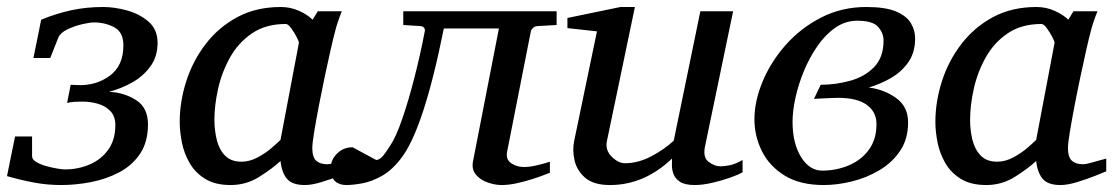

<svg xmlns="http://www.w3.org/2000/svg" viewBox="-36 -514 3169 546"><path d="M138.2 12.2Q98.1 12.2 60.3 5.1Q22.5 -2 -16.1 -13.2L6.8 -126H55.2V-69.8Q55.2 -60.5 66.9 -53.5Q78.6 -46.4 95.2 -41.7Q111.8 -37.1 126.7 -34.7Q141.6 -32.2 147.9 -32.2Q186.5 -32.2 219.2 -46.4Q252 -60.5 272 -88.6Q292 -116.7 292 -158.2Q292 -183.6 277.8 -198.2Q263.7 -212.9 242.2 -219Q220.7 -225.1 198.2 -225.1Q186 -225.1 175 -224.4Q164.1 -223.6 154.8 -221.2L165 -272.9L185.1 -272Q237.3 -270 276.1 -298.6Q314.9 -327.1 314.9 -384.8Q314.9 -422.4 289.1 -436.3Q263.2 -450.2 231 -450.2Q219.2 -450.2 197.3 -445.1Q175.3 -439.9 155.5 -430.4Q135.7 -420.9 129.9 -407.2L106.9 -349.1H59.1L81.1 -458Q125.5 -476.1 167.7 -485.1Q210 -494.1 257.8 -494.1Q289.1 -494.1 325 -484.4Q360.8 -474.6 386.5 -452.4Q412.1 -430.2 412.1 -392.1Q412.1 -353 391.6 -325Q371.1 -296.9 339.6 -279.3Q308.1 -261.7 273.9 -252.9Q316.9 -251 350.8 -229.5Q384.8 -208 384.8 -160.2Q384.8 -109.9 362.1 -76.4Q339.4 -43 302.5 -23.7Q265.6 -4.4 222.4 3.9Q179.2 12.2 138.2 12.2Z M619.6 12.2Q575.7 12.2 547.4 -5.4Q519 -22.9 503.2 -50.5Q487.3 -78.1 481.2 -109.1Q475.1 -140.1 475.1 -167Q475.1 -225.1 493.7 -283Q512.2 -340.8 548.8 -388.7Q585.4 -436.5 638.9 -465.3Q692.4 -494.1 762.7 -494.1Q790.5 -494.1 814.9 -482.9Q839.4 -471.7 853 -458L867.7 -481.9H936Q931.2 -470.7 924.8 -451.7Q918.5 -432.6 917 -424.8Q912.6 -409.2 904.8 -375Q897 -340.8 887.9 -298.1Q878.9 -255.4 870.8 -213.4Q862.8 -171.4 857.4 -138.7Q852.1 -106 852.1 -92.8Q852.1 -66.9 863.3 -56.9Q874.5 -46.9 895 -46.9Q901.9 -46.9 915.5 -50.5Q929.2 -54.2 942.6 -58.1Q956.1 -62 960.9 -63V-26.9Q953.1 -23.4 929.2 -13.9Q905.3 -4.4 877.9 3.9Q850.6 12.2 831.1 12.2Q794.9 12.2 780 -5.6Q765.1 -23.4 761.7 -56.2Q739.3 -35.2 701.9 -11.5Q664.6 12.2 619.6 12.2ZM650.9 -54.2Q674.3 -54.2 697.3 -66.7Q720.2 -79.1 737.5 -94.2Q754.9 -109.4 761.7 -116.2L814 -392.1Q814.5 -395.5 807.6 -408.7Q800.8 -421.9 792 -433.8Q783.2 -445.8 776.9 -445.8Q719.7 -445.8 680.7 -419.2Q641.6 -392.6 618.2 -350.6Q594.7 -308.6 584.2 -261.5Q573.7 -214.4 573.7 -172.9Q573.7 -145 580.1 -117.7Q586.4 -90.3 603.3 -72.3Q620.1 -54.2 650.9 -54.2Z M948.7 12.2Q928.7 12.2 916.7 1.2Q904.8 -9.8 904.8 -38.1Q904.8 -59.6 922.6 -77.4Q940.4 -95.2 966.8 -95.2L1033.7 -59.1Q1044.4 -59.1 1055.4 -73.5Q1066.4 -87.9 1073.7 -100.1Q1089.8 -123.5 1107.9 -176Q1126 -228.5 1142.8 -294.4Q1159.7 -360.4 1171.9 -424.8Q1173.3 -429.7 1170.2 -434.6Q1167 -439.5 1158.7 -439.9L1110.8 -442.9V-481.9H1546.9V-442.9L1493.7 -439.9Q1484.9 -439.5 1479.7 -434.6Q1474.6 -429.7 1473.6 -424.8L1405.8 -81.1Q1402.3 -60.1 1418 -49.6Q1433.6 -39.1 1454.1 -39.1Q1469.7 -39.1 1486.8 -43Q1503.9 -46.9 1515.9 -50.5Q1527.8 -54.2 1527.8 -54.2V-22.9Q1527.8 -22.9 1514.4 -17.6Q1501 -12.2 1480 -5.4Q1459 1.5 1435.1 6.8Q1411.1 12.2 1390.6 12.2Q1372.1 12.2 1351.3 5.1Q1330.6 -2 1317.6 -17.1Q1304.7 -32.2 1309.1 -55.2L1382.8 -433.1H1226.1Q1168.5 -145 1104 -63Q1078.6 -29.8 1049.8 -13.7Q1021 2.4 994.4 7.3Q967.8 12.2 948.7 12.2Z M2075.7 -23.9Q2063.5 -17.1 2039.3 -8.5Q2015.1 0 1988.3 6.1Q1961.4 12.2 1939.9 12.2Q1911.6 12.2 1897.7 2.9Q1883.8 -6.3 1879.2 -19.3Q1874.5 -32.2 1874.8 -44.7Q1875 -57.1 1875 -63Q1795.9 12.2 1698.7 12.2Q1652.3 12.2 1628.4 -8.3Q1604.5 -28.8 1597.9 -57.9Q1591.3 -86.9 1596.7 -112.8L1661.6 -424.8L1577.6 -434.1V-462.9L1728.5 -494.1H1769.5L1689.9 -112.8Q1684.6 -87.4 1703.4 -68.6Q1722.2 -49.8 1741.7 -49.8Q1777.8 -49.8 1814.7 -68.8Q1851.6 -87.9 1879.9 -113.8L1955.6 -481.9H2048.8L1968.8 -97.2Q1962.4 -66.4 1979.2 -53.7Q1996.1 -41 2012.7 -41Q2022.5 -41 2038.6 -43.9Q2054.7 -46.9 2075.7 -59.1Z M2566.4 -404.8Q2566.4 -364.7 2547.1 -337.2Q2527.8 -309.6 2497.8 -292.2Q2467.8 -274.9 2434.6 -265.1Q2478 -259.8 2512.2 -235.4Q2546.4 -210.9 2546.4 -166Q2546.4 -118.7 2523.7 -85Q2501 -51.3 2464.6 -29.8Q2428.2 -8.3 2386.5 2Q2344.7 12.2 2306.6 12.2Q2238.8 12.2 2195.1 -14.9Q2151.4 -42 2130.4 -84.7Q2109.4 -127.4 2109.4 -174.8Q2109.4 -226.1 2132.6 -282Q2155.8 -337.9 2198.2 -386Q2240.7 -434.1 2299.1 -464.1Q2357.4 -494.1 2427.7 -494.1Q2482.4 -494.1 2512.5 -481.2Q2542.5 -468.3 2554.4 -448Q2566.4 -427.7 2566.4 -404.8ZM2476.6 -398.9Q2476.6 -419.9 2461.2 -437.5Q2445.8 -455.1 2401.9 -455.1Q2368.2 -455.1 2339.6 -435.3Q2311 -415.5 2288.6 -383.1Q2266.1 -350.6 2250.2 -312.3Q2234.4 -273.9 2226.1 -236.1Q2217.8 -198.2 2217.8 -168Q2217.8 -106.4 2241.9 -67.6Q2266.1 -28.8 2301.8 -28.8Q2342.3 -28.8 2377.7 -43.7Q2413.1 -58.6 2434.8 -88.1Q2456.5 -117.7 2456.5 -161.1Q2456.5 -195.8 2429 -215.8Q2401.4 -235.8 2347.7 -235.8Q2340.8 -235.8 2324 -235.1Q2307.1 -234.4 2293 -233.6Q2278.8 -232.9 2278.8 -232.9L2297.9 -272.9Q2339.8 -272.9 2381.1 -284.2Q2422.4 -295.4 2449.5 -323Q2476.6 -350.6 2476.6 -398.9Z M2768.6 12.2Q2724.6 12.2 2696.3 -5.4Q2668 -22.9 2652.1 -50.5Q2636.2 -78.1 2630.1 -109.1Q2624 -140.1 2624 -167Q2624 -225.1 2642.6 -283Q2661.1 -340.8 2697.8 -388.7Q2734.4 -436.5 2787.8 -465.3Q2841.3 -494.1 2911.6 -494.1Q2939.5 -494.1 2963.9 -482.9Q2988.3 -471.7 3002 -458L3016.6 -481.9H3085Q3080.1 -470.7 3073.7 -451.7Q3067.4 -432.6 3065.9 -424.8Q3061.5 -409.2 3053.7 -375Q3045.9 -340.8 3036.9 -298.1Q3027.8 -255.4 3019.8 -213.4Q3011.7 -171.4 3006.3 -138.7Q3001 -106 3001 -92.8Q3001 -66.9 3012.2 -56.9Q3023.4 -46.9 3043.9 -46.9Q3050.8 -46.9 3064.5 -50.5Q3078.1 -54.2 3091.6 -58.1Q3105 -62 3109.9 -63V-26.9Q3102.1 -23.4 3078.1 -13.9Q3054.2 -4.4 3026.9 3.9Q2999.5 12.2 2980 12.2Q2943.8 12.2 2929 -5.6Q2914.1 -23.4 2910.6 -56.2Q2888.2 -35.2 2850.8 -11.5Q2813.5 12.2 2768.6 12.2ZM2799.8 -54.2Q2823.2 -54.2 2846.2 -66.7Q2869.1 -79.1 2886.5 -94.2Q2903.8 -109.4 2910.6 -116.2L2962.9 -392.1Q2963.4 -395.5 2956.5 -408.7Q2949.7 -421.9 2940.9 -433.8Q2932.1 -445.8 2925.8 -445.8Q2868.7 -445.8 2829.6 -419.2Q2790.5 -392.6 2767.1 -350.6Q2743.7 -308.6 2733.2 -261.5Q2722.7 -214.4 2722.7 -172.9Q2722.7 -145 2729 -117.7Q2735.4 -90.3 2752.2 -72.3Q2769 -54.2 2799.8 -54.2Z"/></svg>

Font: Charis
Style: Italic
Weight: 400
Italic angle: -11°
Designer: Walt Agee, Miriam Martin, Annie Olsen, Victor Gaultney, Lorna Priest, Alan Ward, Bob Hallissy, Martin Hosken, Sharon Cor
Foundry: SIL Global
Version: Version 7.000